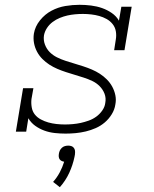

<svg xmlns="http://www.w3.org/2000/svg" viewBox="-20 -548 640 799"><path d="M253 8Q230 8 207.5 5.5Q185 3 164.5 -4.5Q144 -12 126.5 -24.5Q109 -37 98 -56L89 0H46L76 -181H119L111 -136Q109 -119 112 -101.5Q115 -84 125 -71.5Q135 -59 150 -51Q165 -43 181 -38.5Q197 -34 214.5 -32Q232 -30 250 -30Q266 -30 283 -31.5Q300 -33 316 -36.5Q332 -40 349 -46Q366 -52 380.5 -62.5Q395 -73 405.5 -88Q416 -103 418 -119Q422 -140 415 -158Q408 -176 394.5 -189.5Q381 -203 364 -211Q347 -219 328.5 -225Q310 -231 291.5 -236.5Q273 -242 254.5 -248Q236 -254 218.5 -261.5Q201 -269 185.5 -279Q170 -289 156.5 -302.5Q143 -316 134 -333Q125 -350 121.5 -369Q118 -388 121 -408Q126 -438 146.5 -463.5Q167 -489 194.5 -503.5Q222 -518 252 -523Q282 -528 311 -528Q335 -528 359 -525Q383 -522 404.5 -514.5Q426 -507 445 -494Q464 -481 475 -462L485 -520H528L498 -339H455L462 -384Q465 -401 462 -418Q459 -435 448.5 -448Q438 -461 423.5 -469Q409 -477 393 -481.5Q377 -486 359.5 -488Q342 -490 325 -490Q309 -490 292.5 -488.5Q276 -487 260.5 -483.5Q245 -480 229 -473.5Q213 -467 199 -456.5Q185 -446 175.5 -431.5Q166 -417 163 -401Q160 -381 167 -362.5Q174 -344 187 -331Q200 -318 217 -309.5Q234 -301 252.5 -295Q271 -289 289.5 -283.5Q308 -278 326.5 -272Q345 -266 362.5 -258.5Q380 -251 395.5 -241Q411 -231 424.5 -217.5Q438 -204 447 -187.5Q456 -171 460 -152Q464 -133 460 -113Q457 -92 445 -72.5Q433 -53 416 -38.5Q399 -24 378.5 -15Q358 -6 337 -1Q316 4 295 6Q274 8 253 8ZM229 231 201 209Q217 191 228.5 169.5Q240 148 247 125Q241 124 236 121.5Q231 119 228 114.5Q225 110 224.5 104Q224 98 225 92Q226 85 229 78.5Q232 72 237.5 67Q243 62 250 60Q257 58 264 58Q271 58 277 60Q283 62 287 67Q291 72 292 78.5Q293 85 292 92V94L290 105Q283 139 268 171.5Q253 204 229 231Z"/></svg>

Font: Iosevka Etoile XLtObl
Style: Regular
Weight: 200
Italic angle: -9°
Designer: Belleve Invis
Foundry: Belleve Invis
Version: Version 15.5.2; ttfautohint (v1.8.4)